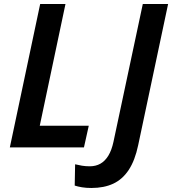

<svg xmlns="http://www.w3.org/2000/svg" viewBox="-20 -734 857 956"><path d="M29 0 180 -714H306L178 -108H422L398 0ZM435 202Q409 202 388 198.5Q367 195 352 190L354 84Q370 88 388 91Q406 94 427 94Q457 94 480 81Q503 68 519.5 41Q536 14 545 -28L691 -714H817L668 -11Q652 65 621 112Q590 159 544 180.5Q498 202 435 202Z"/></svg>

Font: Noto Sans Display SemiBold
Style: Italic
Weight: 600
Italic angle: -12°
Designer: Monotype Design Team
Foundry: Monotype Imaging Inc.
Version: Version 2.003